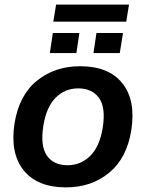

<svg xmlns="http://www.w3.org/2000/svg" viewBox="-20 -802 632 832"><path d="M266 10Q142 10 82.5 -64Q23 -138 43 -268Q63 -390 140.5 -452.5Q218 -515 327 -515Q451 -515 510 -441.5Q569 -368 549 -238Q530 -117 453 -53.5Q376 10 266 10ZM273 -86Q330 -86 371 -126.5Q412 -167 425 -248Q439 -336 409 -377.5Q379 -419 319 -419Q261 -419 221 -378.5Q181 -338 168 -258Q154 -170 183 -128Q212 -86 273 -86ZM211 -708 223 -782H539L527 -708ZM196 -572 209 -659H324L311 -572ZM385 -572 398 -659H513L499 -572Z"/></svg>

Font: Mulish
Style: Bold Italic
Weight: 700
Italic angle: -9°
Designer: Vernon Adams
Foundry: Vernon Adams
Version: Version 3.603; ttfautohint (v1.8.3)